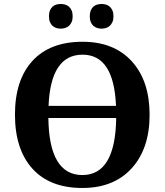

<svg xmlns="http://www.w3.org/2000/svg" viewBox="-20 -935 827 965"><path d="M394 9.8Q230.5 9.8 142.8 -87.4Q55.2 -184.6 55.2 -358.9Q55.2 -533.2 143.3 -629.2Q231.4 -725.1 395 -725.1Q552.7 -725.1 642.3 -627Q731.9 -528.8 731.9 -357.9Q731.9 -188 641.8 -89.1Q551.8 9.8 394 9.8ZM224.1 -402.8H563Q552.7 -660.2 395 -660.2Q234.4 -660.2 224.1 -402.8ZM564 -341.8H223.1Q226.6 -55.2 394 -55.2Q560.1 -55.2 564 -341.8ZM226.1 -853Q226.1 -870.1 231 -882.1Q235.8 -894 243.9 -901.4Q252 -908.7 262.7 -911.9Q273.4 -915 285.2 -915Q296.9 -915 307.6 -911.9Q318.4 -908.7 326.7 -901.4Q335 -894 340.1 -882.1Q345.2 -870.1 345.2 -853Q345.2 -836.4 340.1 -824.5Q335 -812.5 326.7 -805.2Q318.4 -797.9 307.6 -794.4Q296.9 -791 285.2 -791Q273.4 -791 262.7 -794.4Q252 -797.9 243.9 -805.2Q235.8 -812.5 231 -824.5Q226.1 -836.4 226.1 -853ZM431.2 -853Q431.2 -870.1 436 -882.1Q440.9 -894 449.2 -901.4Q457.5 -908.7 468.3 -911.9Q479 -915 491.2 -915Q502.4 -915 512.9 -911.9Q523.4 -908.7 531.7 -901.4Q540 -894 545.2 -882.1Q550.3 -870.1 550.3 -853Q550.3 -836.4 545.2 -824.5Q540 -812.5 531.7 -805.2Q523.4 -797.9 512.9 -794.4Q502.4 -791 491.2 -791Q479 -791 468.3 -794.4Q457.5 -797.9 449.2 -805.2Q440.9 -812.5 436 -824.5Q431.2 -836.4 431.2 -853Z"/></svg>

Font: Droid Serif
Style: Bold
Weight: 700
Designer: Monotype Design team
Foundry: Monotype Imaging Inc.
Version: Version 1.03